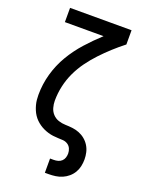

<svg xmlns="http://www.w3.org/2000/svg" viewBox="-173 -817 846 1115"><g transform="rotate(20 250.0 -260.0)"><path d="M250 215V127H273Q286 127 299 123.5Q312 120 321.5 111Q331 102 335 89.5Q339 77 339 64Q339 48 332.5 33.5Q326 19 312.5 10.5Q299 2 283.5 1Q268 0 252.5 -0.5Q237 -1 221.5 -3Q206 -5 191 -9.5Q176 -14 162 -20.5Q148 -27 135 -36Q122 -45 111 -56Q100 -67 91.5 -80Q83 -93 77 -107.5Q71 -122 67 -137Q63 -152 61.5 -167.5Q60 -183 60 -198Q60 -264 78 -328Q96 -392 129.5 -448.5Q163 -505 207 -554Q251 -603 299 -647H60V-735H440V-647Q404 -619 370 -588Q336 -557 305 -524Q274 -491 247 -454Q220 -417 200.5 -375.5Q181 -334 171 -289Q161 -244 161 -198Q161 -177 167 -155.5Q173 -134 188 -118Q203 -102 224 -95Q245 -88 267 -87.5Q289 -87 310.5 -84.5Q332 -82 352.5 -74Q373 -66 390 -52Q407 -38 418.5 -19.5Q430 -1 435 20.5Q440 42 440 64Q440 85 435.5 106Q431 127 420 145.5Q409 164 392.5 178Q376 192 356.5 200.5Q337 209 315.5 212Q294 215 273 215Z"/></g></svg>

Font: Iosevka Custom Semibold
Style: Regular
Weight: 600
Designer: Belleve Invis
Foundry: Belleve Invis
Version: Version 27.0.2; ttfautohint (v1.8.4)